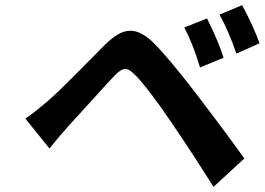

<svg xmlns="http://www.w3.org/2000/svg" viewBox="-20 -735 1033 749"><path d="M787.6 -663Q832.7 -572.1 852.3 -509.9L760.3 -471.9Q732.2 -565.3 698.9 -627.8ZM924.4 -714.8Q941.1 -685.4 961.3 -641.5Q981.5 -597.7 992.5 -566.1L902 -525.9Q872.2 -614 836.3 -677.9ZM79.2 -272Q120 -300.8 170.1 -344.1Q187.9 -359.4 216.3 -386.9Q244.7 -414.4 267.9 -437.9Q291.2 -461.3 330.6 -501.1Q370 -540.8 388.8 -560Q417.6 -588.1 441.6 -601.6Q465.6 -615.1 488.6 -615.1Q530.5 -615.1 578.1 -568.9Q636.4 -510.7 741.1 -375Q752.8 -359.7 784.4 -317.8Q816.1 -275.9 837.2 -247.9Q858.3 -219.8 886 -182Q913.7 -144.2 933.2 -116.8L812.9 -6Q729.8 -138.5 649.5 -256Q612.2 -312.1 569.6 -368.1Q527 -424 504.6 -445Q483.7 -465.9 469.1 -465.9Q451.3 -465.9 426.8 -440Q402.3 -414.4 336.5 -341.4Q270.6 -268.5 248.6 -245Q218 -211.3 172.9 -155.9Z"/></svg>

Font: Karasuma Gothic
Style: Bold Italic
Weight: 700
Italic angle: 9.39998°
Designer: Rasmus Andersson / Ryoko Nishizuka
Foundry: Genbu
Version: Version 1.00